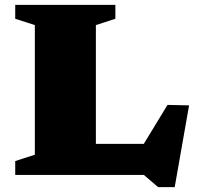

<svg xmlns="http://www.w3.org/2000/svg" viewBox="-20 -718 810 788"><path d="M697 50H629L570.5 0H254.5L259.5 -127.5H601.5L533 -66.5L667.5 -287.5L756 -285.5ZM373.5 -615V0H42.5V-57L123 -83V-615L42.5 -641V-698H453.5V-641Z"/></svg>

Font: Newsreader 9pt ExtraBold
Style: Regular
Weight: 800
Designer: Hugues Gentile
Foundry: Production Type
Version: Version 1.003